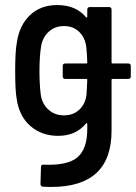

<svg xmlns="http://www.w3.org/2000/svg" viewBox="-20 -537 539 759"><path d="M497 -276V-235Q497 -225 487 -225H425Q421 -225 421 -221V-20Q421 202 183 202Q161 202 150 201Q140 200 140 190L142 123Q142 118 145 115.5Q148 113 152 114Q247 118 286 85Q325 52 325 -27V-47Q325 -49 323.5 -50Q322 -51 320 -49Q280 0 210 0Q145 0 100.5 -38.5Q56 -77 46 -146Q40 -178 40 -255Q40 -338 47 -371Q57 -438 99 -477.5Q141 -517 206 -517Q280 -517 320 -469Q322 -467 323.5 -468Q325 -469 325 -471V-499Q325 -509 335 -509H411Q421 -509 421 -499V-290Q421 -286 425 -286H487Q497 -286 497 -276ZM322 -163 325 -221Q325 -225 321 -225H238Q228 -225 228 -235V-276Q228 -286 238 -286H321Q325 -286 325 -290Q324 -327 321 -351Q317 -387 293.5 -410.5Q270 -434 233 -434Q196 -434 171.5 -410.5Q147 -387 142 -351Q136 -312 136 -256Q136 -204 141 -164Q146 -127 171 -104Q196 -81 233 -81Q270 -81 294 -104Q318 -127 322 -163Z"/></svg>

Font: Barlow Semi Condensed Medium
Style: Regular
Weight: 500
Width: 4
Designer: Jeremy Tribby
Foundry: Tribby Type
Version: Version 1.422; ttfautohint (v1.8)